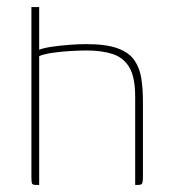

<svg xmlns="http://www.w3.org/2000/svg" viewBox="-20 -524 489 544"><path d="M83 0Q73 0 71 -3.5Q69 -7 69 -22V-504H91V-383Q103 -388 126.5 -391.5Q150 -395 176.5 -397Q203 -399 225 -399Q281 -399 313.5 -387Q346 -375 361 -353Q376 -331 380.5 -301.5Q385 -272 385 -236V-25Q385 -14 384 -8.5Q383 -3 380 -1.5Q377 0 370 0H363V-250Q363 -305 346.5 -333Q330 -361 299 -371Q268 -381 225 -381Q207 -381 180.5 -379.5Q154 -378 129.5 -374.5Q105 -371 91 -365V0Z"/></svg>

Font: Genos Thin Thin
Style: Regular
Weight: 250
Version: Version 1.010